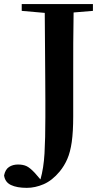

<svg xmlns="http://www.w3.org/2000/svg" viewBox="-59 -761 507 936"><path d="M46.9 -708V-741.2H394V-708L299.8 -700.2Q298.3 -626 298.1 -550.8Q297.9 -475.6 297.9 -399.9V-193.8Q297.9 -118.7 290.8 -68.8Q283.7 -19 269 14.4Q254.4 47.9 231.9 75.2Q195.3 119.1 153.8 137Q112.3 154.8 71.8 154.8Q23.4 154.8 -5.6 140.9Q-34.7 127 -39.1 94.2Q-33.2 64.9 -14.9 53Q3.4 41 28.8 41Q53.2 41 70.1 48.8Q86.9 56.6 110.8 82L138.2 113.8Q153.8 59.1 158 -13.2Q162.1 -85.4 162.1 -189Q162.1 -227.1 162.1 -271Q162.1 -314.9 161.6 -372.8Q161.1 -430.7 160.6 -510Q160.2 -589.4 159.2 -698.2Z"/></svg>

Font: Source Han Serif TW
Style: Bold
Weight: 700
Designer: Ryoko NISHIZUKA Ë•øÂ°öÊ∂ºÂ≠ê (kana & ideographs); Frank Grie√ühammer (Latin, Greek & Cyrillic); Wenlong ZHANG Âº†ÊñáÈæô 
Foundry: Adobe
Version: Version 2.003;hotconv 1.1.1;makeotfexe 2.6.0